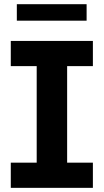

<svg xmlns="http://www.w3.org/2000/svg" viewBox="-20 -904 499 924"><path d="M31.9 -707H427V-585.8H31.9ZM31.9 -121.2H427V0H31.9ZM303.1 0H156.6V-707H303.1ZM396.8 -804.5H61V-883.8H396.8Z"/></svg>

Font: Pretendard GOV Variable
Style: Regular
Weight: 400
Designer: Base glyphs from Inter by Rasmus Andersson; Hangul glyphs from Noto Sans CJK(Source Han Sans) by Jang Soo-young and Kang
Foundry: Kil Hyung-jin
Version: Version 1.307;Glyphs 3.2 (3192)